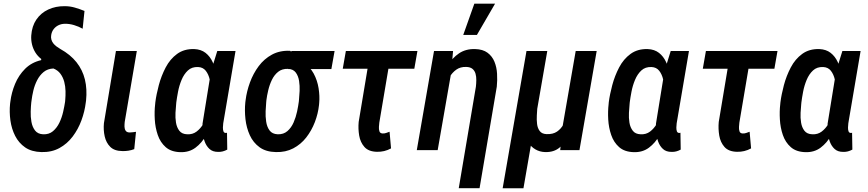

<svg xmlns="http://www.w3.org/2000/svg" viewBox="-20 -800 4623 1023"><path d="M146.5 -610.8Q149.9 -660.6 173.8 -695.8Q197.8 -731 237.1 -749.3Q276.4 -767.6 324.7 -767.1Q353 -767.1 378.9 -759.5Q404.8 -752 430.2 -741.7L420.4 -647Q399.4 -658.7 374.5 -666.3Q349.6 -673.8 325.2 -673.3Q306.6 -672.9 291.5 -665.5Q276.4 -658.2 266.1 -645Q255.9 -631.8 252.9 -613.8Q250.5 -600.6 253.7 -589.4Q256.8 -578.1 263.9 -569.1Q271 -560.1 280.8 -552.7Q290.5 -545.4 301.3 -539.1Q355 -509.3 387.5 -468.5Q419.9 -427.7 432.4 -376.5Q444.8 -325.2 438.5 -264.2L437 -253.4Q431.2 -205.6 413.8 -158.4Q396.5 -111.3 367.2 -72.5Q337.9 -33.7 296.4 -11Q254.9 11.7 200.7 10.3Q147.9 8.8 114 -14.6Q80.1 -38.1 60.8 -75.9Q41.5 -113.8 35.4 -158.7Q29.3 -203.6 33.7 -247.1L35.2 -258.3Q41 -306.6 60.3 -353Q79.6 -399.4 114 -433.6Q148.4 -467.8 199.2 -479.5L199.7 -485.8Q180.2 -501 168 -521Q155.8 -541 150.4 -564Q145 -586.9 146.5 -610.8ZM147.9 -263.2 146.5 -252.9Q144.5 -233.9 143.6 -205.8Q142.6 -177.7 147.5 -150.6Q152.3 -123.5 166.7 -104.7Q181.2 -85.9 209.5 -84.5Q240.7 -83 262 -100.8Q283.2 -118.7 296.4 -146.2Q309.6 -173.8 316.4 -203.9Q323.2 -233.9 326.7 -257.3L327.6 -267.6Q329.6 -289.6 329.1 -314.7Q328.6 -339.8 322.3 -364Q315.9 -388.2 302 -407Q288.1 -425.8 264.6 -435.1Q233.4 -433.6 212.4 -416.3Q191.4 -398.9 178 -372.8Q164.6 -346.7 157.7 -317.6Q150.9 -288.6 147.9 -263.2Z M597.7 -528.3H709L644.5 -150.4Q643.1 -137.7 643.3 -125Q643.6 -112.3 649.7 -103.3Q655.8 -94.2 671.4 -94.2Q680.2 -94.2 688.5 -95.5Q696.8 -96.7 704.6 -97.7L695.3 -5.4Q680.2 0.5 664.1 2.9Q647.9 5.4 631.8 4.9Q589.4 4.4 567.4 -17.6Q545.4 -39.6 537.8 -73.5Q530.3 -107.4 533.7 -143.6Z M806.6 -244.1 807.6 -254.9Q813 -296.9 826.2 -346.4Q839.4 -396 862.8 -440.7Q886.2 -485.4 923.6 -512.7Q960.9 -540 1014.6 -538.6Q1051.3 -537.1 1075.2 -518.3Q1099.1 -499.5 1112.8 -469.7Q1126.5 -439.9 1132.1 -405Q1137.7 -370.1 1138.2 -335.9Q1138.7 -301.8 1136.7 -274.9L1133.3 -247.1Q1127 -209.5 1113.8 -164.6Q1100.6 -119.6 1078.1 -79.1Q1055.7 -38.6 1021.7 -13.2Q987.8 12.2 940.4 10.7Q891.6 9.3 862.8 -16.1Q834 -41.5 820.6 -80.8Q807.1 -120.1 804.7 -163.6Q802.2 -207 806.6 -244.1ZM919.4 -254.9 918.5 -244.6Q916.5 -225.6 915 -199Q913.6 -172.4 917.7 -146.7Q921.9 -121.1 935.5 -103.3Q949.2 -85.4 977.5 -84.5Q1006.3 -83 1027.3 -98.9Q1048.3 -114.7 1063 -139.6Q1077.6 -164.6 1086.4 -192.1Q1095.2 -219.7 1100.1 -242.7L1103.5 -275.4Q1105 -293.5 1104.2 -321Q1103.5 -348.6 1097.4 -376.2Q1091.3 -403.8 1076.4 -422.9Q1061.5 -441.9 1035.2 -442.9Q1002.4 -444.3 981.2 -424.6Q960 -404.8 947.3 -374Q934.6 -343.3 928.5 -310.8Q922.4 -278.3 919.4 -254.9ZM1137.7 -528.3H1234.9L1171.9 -157.7Q1170.9 -153.3 1169.4 -143.1Q1168 -132.8 1167.7 -120.8Q1167.5 -108.9 1170.4 -100.6Q1173.3 -92.3 1181.6 -91.8Q1184.1 -91.3 1185.8 -91.8Q1187.5 -92.3 1189.5 -92.8L1190.9 -2.9Q1179.2 3.4 1167.2 6.6Q1155.3 9.8 1142.1 9.3Q1113.3 9.3 1096.4 -6.1Q1079.6 -21.5 1071 -44.7Q1062.5 -67.9 1060.1 -93.5Q1057.6 -119.1 1059.1 -141.1L1104.5 -421.4Z M1287.1 -254.9 1288.6 -266.1Q1294.4 -313.5 1311.8 -360.8Q1329.1 -408.2 1358.2 -447.3Q1387.2 -486.3 1429 -509Q1470.7 -531.7 1525.4 -529.3Q1538.6 -521.5 1549.1 -509.3Q1559.6 -497.1 1571 -484.9Q1582.5 -472.7 1596.7 -464.4Q1631.8 -444.3 1651.4 -408Q1670.9 -371.6 1677.5 -329.8Q1684.1 -288.1 1680.7 -251.5L1679.7 -240.2Q1674.8 -194.3 1657.5 -149.2Q1640.1 -104 1611.6 -67.4Q1583 -30.8 1542.5 -9.5Q1502 11.7 1450.2 10.3Q1397 9.3 1363 -15.4Q1329.1 -40 1311 -79.6Q1293 -119.1 1287.8 -165.3Q1282.7 -211.4 1287.1 -254.9ZM1399.4 -266.1 1398.4 -255.4Q1396.5 -236.3 1395.3 -208Q1394 -179.7 1398.2 -151.9Q1402.3 -124 1416.3 -105Q1430.2 -85.9 1459.5 -84.5Q1490.7 -83.5 1511.5 -101.6Q1532.2 -119.6 1544.4 -147.7Q1556.6 -175.8 1563 -206.1Q1569.3 -236.3 1572.3 -259.8L1573.2 -270.5Q1575.2 -288.6 1576.4 -315.7Q1577.6 -342.8 1573.5 -369.1Q1569.3 -395.5 1555.7 -413.8Q1542 -432.1 1514.2 -433.1Q1482.9 -434.1 1462.2 -417.5Q1441.4 -400.9 1428.7 -374.5Q1416 -348.1 1409.2 -319.1Q1402.3 -290 1399.4 -266.1ZM1762.7 -528.3 1745.6 -432.1H1515.6L1532.7 -528.3Z M2204.1 -528.3 2187.5 -433.6H1806.2L1822.8 -528.3ZM1954.1 -528.3H2065.4L2001 -146.5Q2000 -138.2 1999 -124.5Q1998 -110.8 2001.7 -100.1Q2005.4 -89.4 2018.6 -88.9Q2028.3 -88.4 2037.6 -91.6Q2046.9 -94.7 2055.7 -98.1L2063.5 -9.3Q2045.4 0.5 2026.9 4.9Q2008.3 9.3 1988.3 8.8Q1943.8 7.8 1921.9 -16.8Q1899.9 -41.5 1893.8 -77.6Q1887.7 -113.8 1891.1 -150.4Z M2383.3 -408.7 2312 0H2200.7L2292.5 -528.3H2394ZM2338.9 -281.7 2310.1 -280.8Q2315.9 -320.8 2329.3 -366.2Q2342.8 -411.6 2366.2 -451.4Q2389.6 -491.2 2425.5 -515.6Q2461.4 -540 2511.2 -538.6Q2552.7 -537.6 2577.6 -519Q2602.5 -500.5 2614.5 -471.2Q2626.5 -441.9 2628.4 -407.2Q2630.4 -372.6 2627 -338.4L2535.2 202.6H2424.3L2515.6 -337.9Q2517.6 -355 2517.8 -373.3Q2518.1 -391.6 2513.7 -407.2Q2509.3 -422.9 2497.6 -432.9Q2485.8 -442.9 2463.9 -443.4Q2432.6 -444.3 2410.9 -428.7Q2389.2 -413.1 2374.5 -387.9Q2359.9 -362.8 2351.6 -334.7Q2343.3 -306.6 2338.9 -281.7ZM2448.2 -613.8 2507.3 -780.3H2617.7L2521 -613.8Z M3047.4 -528.3H3159.2L3067.4 0H2964.8L2978 -128.9ZM3013.2 -246.6 3049.8 -248Q3045.9 -212.4 3037.1 -168Q3028.3 -123.5 3010.5 -82.3Q2992.7 -41 2962.4 -14.6Q2932.1 11.7 2884.3 10.3Q2855.5 9.3 2832.5 -4.2Q2809.6 -17.6 2795.2 -40.5Q2780.8 -63.5 2777.3 -91.8L2782.7 -225.1H2842.8Q2841.8 -208.5 2840.3 -185.3Q2838.9 -162.1 2841.6 -139.6Q2844.2 -117.2 2855.7 -101.8Q2867.2 -86.4 2892.1 -85.4Q2926.3 -84 2948 -98.9Q2969.7 -113.8 2982.7 -138.2Q2995.6 -162.6 3002.7 -191.2Q3009.8 -219.7 3013.2 -246.6ZM2785.2 -528.3H2896L2769 203.1H2658.2Z M3222.7 -244.1 3223.6 -254.9Q3229 -296.9 3242.2 -346.4Q3255.4 -396 3278.8 -440.7Q3302.2 -485.4 3339.6 -512.7Q3377 -540 3430.7 -538.6Q3467.3 -537.1 3491.2 -518.3Q3515.1 -499.5 3528.8 -469.7Q3542.5 -439.9 3548.1 -405Q3553.7 -370.1 3554.2 -335.9Q3554.7 -301.8 3552.7 -274.9L3549.3 -247.1Q3543 -209.5 3529.8 -164.6Q3516.6 -119.6 3494.1 -79.1Q3471.7 -38.6 3437.7 -13.2Q3403.8 12.2 3356.4 10.7Q3307.6 9.3 3278.8 -16.1Q3250 -41.5 3236.6 -80.8Q3223.1 -120.1 3220.7 -163.6Q3218.3 -207 3222.7 -244.1ZM3335.4 -254.9 3334.5 -244.6Q3332.5 -225.6 3331.1 -199Q3329.6 -172.4 3333.7 -146.7Q3337.9 -121.1 3351.6 -103.3Q3365.2 -85.4 3393.6 -84.5Q3422.4 -83 3443.4 -98.9Q3464.4 -114.7 3479 -139.6Q3493.7 -164.6 3502.4 -192.1Q3511.2 -219.7 3516.1 -242.7L3519.5 -275.4Q3521 -293.5 3520.3 -321Q3519.5 -348.6 3513.4 -376.2Q3507.3 -403.8 3492.4 -422.9Q3477.5 -441.9 3451.2 -442.9Q3418.5 -444.3 3397.2 -424.6Q3376 -404.8 3363.3 -374Q3350.6 -343.3 3344.5 -310.8Q3338.4 -278.3 3335.4 -254.9ZM3553.7 -528.3H3650.9L3587.9 -157.7Q3586.9 -153.3 3585.4 -143.1Q3584 -132.8 3583.7 -120.8Q3583.5 -108.9 3586.4 -100.6Q3589.4 -92.3 3597.7 -91.8Q3600.1 -91.3 3601.8 -91.8Q3603.5 -92.3 3605.5 -92.8L3606.9 -2.9Q3595.2 3.4 3583.3 6.6Q3571.3 9.8 3558.1 9.3Q3529.3 9.3 3512.5 -6.1Q3495.6 -21.5 3487.1 -44.7Q3478.5 -67.9 3476.1 -93.5Q3473.6 -119.1 3475.1 -141.1L3520.5 -421.4Z M4122.6 -528.3 4106 -433.6H3724.6L3741.2 -528.3ZM3872.6 -528.3H3983.9L3919.4 -146.5Q3918.5 -138.2 3917.5 -124.5Q3916.5 -110.8 3920.2 -100.1Q3923.8 -89.4 3937 -88.9Q3946.8 -88.4 3956.1 -91.6Q3965.3 -94.7 3974.1 -98.1L3981.9 -9.3Q3963.9 0.5 3945.3 4.9Q3926.8 9.3 3906.7 8.8Q3862.3 7.8 3840.3 -16.8Q3818.4 -41.5 3812.3 -77.6Q3806.2 -113.8 3809.6 -150.4Z M4137.2 -244.1 4138.2 -254.9Q4143.6 -296.9 4156.7 -346.4Q4169.9 -396 4193.4 -440.7Q4216.8 -485.4 4254.2 -512.7Q4291.5 -540 4345.2 -538.6Q4381.8 -537.1 4405.8 -518.3Q4429.7 -499.5 4443.4 -469.7Q4457 -439.9 4462.6 -405Q4468.3 -370.1 4468.8 -335.9Q4469.2 -301.8 4467.3 -274.9L4463.9 -247.1Q4457.5 -209.5 4444.3 -164.6Q4431.2 -119.6 4408.7 -79.1Q4386.2 -38.6 4352.3 -13.2Q4318.4 12.2 4271 10.7Q4222.2 9.3 4193.4 -16.1Q4164.6 -41.5 4151.1 -80.8Q4137.7 -120.1 4135.3 -163.6Q4132.8 -207 4137.2 -244.1ZM4250 -254.9 4249 -244.6Q4247.1 -225.6 4245.6 -199Q4244.1 -172.4 4248.3 -146.7Q4252.4 -121.1 4266.1 -103.3Q4279.8 -85.4 4308.1 -84.5Q4336.9 -83 4357.9 -98.9Q4378.9 -114.7 4393.6 -139.6Q4408.2 -164.6 4417 -192.1Q4425.8 -219.7 4430.7 -242.7L4434.1 -275.4Q4435.5 -293.5 4434.8 -321Q4434.1 -348.6 4428 -376.2Q4421.9 -403.8 4407 -422.9Q4392.1 -441.9 4365.7 -442.9Q4333 -444.3 4311.8 -424.6Q4290.5 -404.8 4277.8 -374Q4265.1 -343.3 4259 -310.8Q4252.9 -278.3 4250 -254.9ZM4468.3 -528.3H4565.4L4502.4 -157.7Q4501.5 -153.3 4500 -143.1Q4498.5 -132.8 4498.3 -120.8Q4498 -108.9 4501 -100.6Q4503.9 -92.3 4512.2 -91.8Q4514.6 -91.3 4516.4 -91.8Q4518.1 -92.3 4520 -92.8L4521.5 -2.9Q4509.8 3.4 4497.8 6.6Q4485.8 9.8 4472.7 9.3Q4443.8 9.3 4427 -6.1Q4410.2 -21.5 4401.6 -44.7Q4393.1 -67.9 4390.6 -93.5Q4388.2 -119.1 4389.6 -141.1L4435.1 -421.4Z"/></svg>

Font: Roboto Condensed Medium
Style: Italic
Weight: 500
Italic angle: -12°
Designer: Christian Robertson
Foundry: Google
Version: Version 3.0; 2020